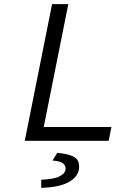

<svg xmlns="http://www.w3.org/2000/svg" viewBox="-20 -676 640 922"><path d="M99 0 230 -656H308L190 -66H515L502 0ZM178 226V187Q238 185 266.5 170.5Q295 156 295 134Q295 117 280.5 107Q266 97 232 95L255 58Q287 61 307.5 66.5Q328 72 339.5 80Q351 88 355.5 99.5Q360 111 360 124Q360 149 346.5 167.5Q333 186 309 199Q285 212 251.5 218.5Q218 225 178 226Z"/></svg>

Font: Source Code Pro
Style: Italic
Weight: 400
Italic angle: -11°
Monospace: yes
Designer: Paul D. Hunt, Teo Tuominen
Foundry: Adobe Systems Incorporated
Version: Version 1.050;PS 1.000;hotconv 16.6.51;makeotf.lib2.5.65220